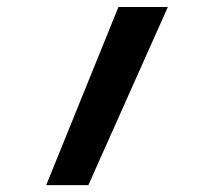

<svg xmlns="http://www.w3.org/2000/svg" viewBox="-20 -538 626 558"><path d="M114.3 0H236.8L467.8 -517.6H324.2Z"/></svg>

Font: CaskaydiaCove Nerd Font
Style: Bold
Weight: 700
Designer: Aaron Bell
Foundry: Saja Typeworks
Version: Version 2111.1;Nerd Fonts 2.3.0